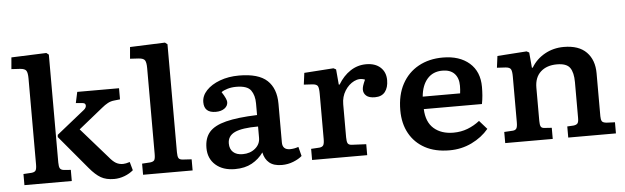

<svg xmlns="http://www.w3.org/2000/svg" viewBox="-49 -944 3696 1135"><g transform="rotate(-5 1799.0 -376.5)"><path d="M56 0V-66L105 -69Q123 -71 129 -80.5Q135 -90 135 -116V-626Q135 -659 127 -672Q119 -685 90 -687L39 -690L45 -759L253 -767L267 -756V-116Q267 -91 273 -81Q279 -71 297 -69L337 -66V0ZM588 10Q541 10 509.5 -8Q478 -26 443 -68L277 -266L278 -279L444 -412Q459 -424 458.5 -437.5Q458 -451 443 -453L401 -457L415 -522H663V-456L627 -452Q607 -450 589.5 -440.5Q572 -431 554 -416L410 -300L566 -122Q587 -96 605.5 -85Q624 -74 648 -74Q663 -74 688 -82L702 -32Q680 -13 649.5 -1.5Q619 10 588 10Z M760 0V-66L808 -69Q826 -71 832.5 -79.5Q839 -88 839 -117V-626Q839 -659 831 -672Q823 -685 794 -687L743 -690L749 -759L957 -767L971 -756V-115Q971 -90 977 -80Q983 -70 1004 -69L1054 -66V0Z M1305 14Q1233 14 1190 -24Q1147 -62 1147 -125Q1147 -184 1177.5 -219Q1208 -254 1277 -271.5Q1346 -289 1462 -293V-362Q1462 -410 1440.5 -440Q1419 -470 1353 -470Q1326 -470 1302 -463Q1278 -456 1265 -446Q1280 -423 1286.5 -408Q1293 -393 1293 -385Q1293 -362 1273 -347.5Q1253 -333 1221 -333Q1152 -333 1152 -396Q1152 -434 1181.5 -465.5Q1211 -497 1262 -516Q1313 -535 1376 -535Q1491 -535 1542.5 -487Q1594 -439 1594 -348V-119Q1594 -75 1639 -75Q1663 -75 1689 -84L1703 -29Q1684 -12 1651.5 1Q1619 14 1583 14Q1535 14 1508.5 -8Q1482 -30 1474 -70Q1447 -32 1405.5 -9Q1364 14 1305 14ZM1358 -70Q1402 -70 1432 -95Q1462 -120 1462 -158V-225Q1367 -225 1324 -205Q1281 -185 1281 -140Q1281 -107 1301 -88.5Q1321 -70 1358 -70Z M1763 0V-66L1813 -69Q1830 -71 1836 -81Q1842 -91 1842 -118V-386Q1842 -420 1835.5 -431.5Q1829 -443 1805 -445L1753 -448L1762 -517L1936 -529L1951 -521L1959 -430H1964Q1994 -480 2036.5 -508Q2079 -536 2130 -536Q2184 -536 2215 -507.5Q2246 -479 2246 -432Q2246 -388 2226 -362.5Q2206 -337 2166 -337Q2131 -337 2114.5 -351.5Q2098 -366 2098 -388Q2098 -398 2102 -411Q2106 -424 2116 -446Q2084 -459 2051.5 -443Q2019 -427 1997 -392Q1975 -357 1975 -312V-116Q1975 -91 1980.5 -80.5Q1986 -70 2005 -69L2090 -65V0Z M2578 14Q2493 14 2433 -18.5Q2373 -51 2340.5 -109.5Q2308 -168 2308 -247Q2308 -338 2343 -402.5Q2378 -467 2440.5 -501.5Q2503 -536 2585 -536Q2684 -536 2742.5 -485Q2801 -434 2801 -343Q2801 -318 2799 -292.5Q2797 -267 2792 -242H2447Q2450 -165 2494 -126.5Q2538 -88 2610 -88Q2655 -88 2694 -103Q2733 -118 2766 -144L2811 -93Q2771 -45 2710 -15.5Q2649 14 2578 14ZM2447 -316H2669Q2672 -338 2672 -361Q2672 -407 2647.5 -433Q2623 -459 2576 -459Q2520 -459 2486.5 -421Q2453 -383 2447 -316Z M2909 0V-66L2960 -69Q2975 -70 2981.5 -79.5Q2988 -89 2988 -117V-388Q2988 -419 2981.5 -431Q2975 -443 2951 -445L2899 -448L2908 -517L3082 -529L3097 -521L3105 -430H3110Q3139 -479 3190 -507.5Q3241 -536 3303 -536Q3392 -536 3437.5 -489.5Q3483 -443 3483 -364V-109Q3483 -90 3488.5 -80Q3494 -70 3517 -68L3566 -66V0H3283V-66L3320 -68Q3337 -70 3344 -78Q3351 -86 3351 -110V-323Q3351 -380 3331 -408.5Q3311 -437 3254 -437Q3193 -437 3157 -404Q3121 -371 3121 -310V-113Q3121 -90 3126 -80Q3131 -70 3147 -69L3191 -66V0Z"/></g></svg>

Font: Literata 7pt SemiBold
Style: Regular
Weight: 600
Designer: Latin by Veronika Burian and Jose Scaglione. Greek by Irene Vlachou. Cyrillic by Vera Evstafieva.
Foundry: TypeTogether
Version: Version 3.002